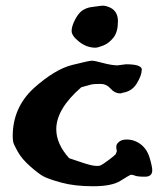

<svg xmlns="http://www.w3.org/2000/svg" viewBox="-20 -645 586 678"><path d="M364.7 -620.1Q396.5 -607.4 396.5 -569.8Q396.5 -532.2 380.6 -512.2Q364.7 -492.2 345 -484.4Q325.2 -476.6 316.9 -476.6Q286.1 -476.6 259.5 -497.6Q232.9 -518.6 232.9 -535.6Q232.9 -552.7 245.6 -576.7Q258.3 -600.6 272.9 -609.4Q287.6 -618.2 303.5 -620.1Q319.3 -622.1 328.9 -623.5Q338.4 -625 345.2 -625Q352.1 -625 364.7 -620.1ZM517.6 -43.5Q517.6 -21 491.7 -21Q465.8 -21 456.1 -24.9Q449.2 -27.8 444.3 -27.8Q442.4 -28.3 440.4 -27.3Q435.5 -25.4 405 -6.3Q374.5 12.7 309.1 12.7Q243.7 12.7 197.3 0Q150.9 -12.7 133.8 -22Q116.7 -31.2 87.2 -57.1Q57.6 -83 42.7 -109.4Q27.8 -135.7 26.4 -145Q24.9 -154.3 24.9 -164.1Q24.9 -264.6 98.6 -333Q173.8 -400.4 234.6 -415.5Q295.4 -430.7 304.4 -430.7Q313.5 -430.7 342.3 -422.9Q371.1 -415 393.6 -414.1L424.8 -418H425.8Q481 -418 481 -398.4Q481 -398.4 480.5 -398.4Q480.5 -378.9 462.9 -350.1Q445.3 -321.3 410.2 -316.9L408.7 -315.4H403.3Q385.3 -315.4 370.6 -332Q356 -348.6 335.4 -348.6H330.6Q310.5 -348.6 302.7 -346.7Q273.9 -338.9 267.1 -336.9Q178.7 -260.3 178.7 -188.5Q178.7 -137.2 224.1 -86.4Q289.1 -63.5 307.6 -60.5Q316.9 -59.1 323.5 -59.1Q330.1 -59.1 334 -60.5Q341.8 -63.5 363.3 -79.6Q384.8 -95.7 388.7 -100.6L392.6 -111.3Q390.6 -118.7 390.6 -127.4Q390.6 -136.2 400.4 -144.3Q410.2 -152.3 426.3 -152.3H427.7Q454.6 -152.3 477.1 -135.3Q499.5 -118.2 508.5 -87.4Q517.6 -56.6 517.6 -43.5Z"/></svg>

Font: Drukaatie burti
Style: Bold
Weight: 700
Version: Version 0.14